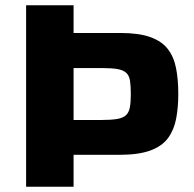

<svg xmlns="http://www.w3.org/2000/svg" viewBox="-20 -708 734 728"><path d="M79 0V-688H259V-583H435Q506 -583 549.5 -567.5Q593 -552 616 -522.5Q639 -493 647.5 -450Q656 -407 656 -351Q656 -301 648 -258.5Q640 -216 617.5 -185Q595 -154 550.5 -137.5Q506 -121 433 -121H259V0ZM259 -253H362Q402 -253 424.5 -257Q447 -261 458 -271.5Q469 -282 472.5 -301.5Q476 -321 476 -351Q476 -382 473 -401.5Q470 -421 459 -431.5Q448 -442 426 -446Q404 -450 365 -450H259Z"/></svg>

Font: Saira SemiExpanded
Style: Bold
Weight: 700
Width: 6
Designer: Hector Gatti with collaboration of the Omnibus-Type team
Foundry: Omnibus-Type
Version: Version 1.101